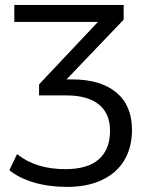

<svg xmlns="http://www.w3.org/2000/svg" viewBox="-20 -559 586 772"><path d="M17.6 125.1 48.5 60.8Q88 91.7 136 106.4Q184 121.1 242.8 121.1Q332.2 121.1 377.3 81.5Q422.4 41.9 422.4 -33.2Q422.4 -102.9 377.4 -139.1Q332.4 -175.3 248.2 -175.3H137.1V-219.8L393.4 -491.6V-470.9H37.6V-539.1H477.2V-480L223.5 -214.6L205.4 -239.7H269.9Q384.4 -239.7 447.6 -187.2Q510.7 -134.6 510.7 -36.9Q510.7 33.6 479.9 85.2Q449.1 136.8 390 164.7Q330.9 192.5 249.5 192.5Q177.7 192.5 117.4 175Q57 157.6 17.6 125.1Z"/></svg>

Font: Min Sans VF VF
Style: Regular
Weight: 400
Designer: Jinseong-Kim, NotoSansCJK, Nunito
Foundry: Jinseong-Kim
Version: Version 1.420;Glyphs 3.1.2 (3151)